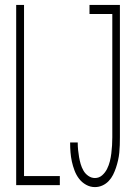

<svg xmlns="http://www.w3.org/2000/svg" viewBox="-20 -755 540 783"><path d="M46 0V-735H78V-37H224V0ZM367 8Q348 8 331 -1.5Q314 -11 302.5 -26Q291 -41 284 -59.5Q277 -78 273 -96.5Q269 -115 267.5 -134Q266 -153 266 -172V-174H297V-173Q297 -158 298.5 -143Q300 -128 302.5 -114Q305 -100 309 -86Q313 -72 320.5 -59Q328 -46 340.5 -37.5Q353 -29 367 -29Q384 -29 396.5 -40Q409 -51 416.5 -66Q424 -81 428 -97Q432 -113 434 -129.5Q436 -146 437 -162.5Q438 -179 438 -195V-698H345V-735H469V-195Q469 -179 468.5 -163.5Q468 -148 466.5 -132.5Q465 -117 461.5 -101.5Q458 -86 453 -71Q448 -56 441 -42Q434 -28 423 -16.5Q412 -5 397.5 1.5Q383 8 367 8Z"/></svg>

Font: Iosevka Curly Extralight
Style: Regular
Weight: 200
Monospace: yes
Designer: Belleve Invis
Foundry: Belleve Invis
Version: Version 22.1.2; ttfautohint (v1.8.4)